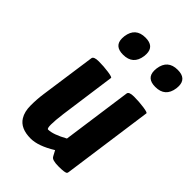

<svg xmlns="http://www.w3.org/2000/svg" viewBox="-228 -869 986 986"><g transform="rotate(45 265.0 -376.0)"><path d="M182 16Q108 16 80 -30Q62 -59 62 -104.5Q62 -150 68 -192L111 -496Q113 -512 149.5 -512Q186 -512 220.5 -507Q255 -502 254 -496L212 -192Q205 -138 205 -109Q205 -80 213 -80Q249 -80 314 -116L367 -496Q369 -512 405.5 -512Q442 -512 477 -507Q512 -502 511 -496L442 0Q441 6 439 8Q433 16 385 16Q337 16 330 0L329 -1L313 -31Q237 16 182 16ZM467 -768Q530 -768 530 -712Q530 -705 529 -696Q519 -624 447 -624Q384 -624 384 -680Q384 -687 385 -696Q395 -768 467 -768ZM233 -768Q296 -768 296 -712Q296 -705 295 -696Q285 -624 213 -624Q150 -624 150 -680Q150 -687 151 -696Q161 -768 233 -768Z"/></g></svg>

Font: Chau Philomene One
Style: Italic
Weight: 400
Designer: Vicente Lamonaca
Foundry: TipoType
Version: Version 1.002